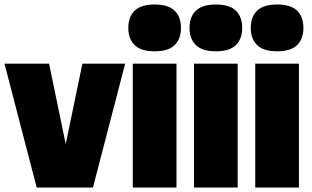

<svg xmlns="http://www.w3.org/2000/svg" viewBox="-25 -833 1387 853"><path d="M138 0 -5 -550H193L267 -193L341 -550H531L388 0Z M565 0V-550H759V0ZM662 -605Q601.5 -605 573.2 -632.8Q545 -660.5 545 -709Q545 -758 573.2 -785.5Q601.5 -813 662 -813Q723 -813 751 -785.5Q779 -758 779 -709Q779 -660.5 751 -632.8Q723 -605 662 -605Z M837 0V-550H1031V0ZM934 -605Q873.5 -605 845.2 -632.8Q817 -660.5 817 -709Q817 -758 845.2 -785.5Q873.5 -813 934 -813Q995 -813 1023 -785.5Q1051 -758 1051 -709Q1051 -660.5 1023 -632.8Q995 -605 934 -605Z M1109 0V-550H1303V0ZM1206 -605Q1145.5 -605 1117.2 -632.8Q1089 -660.5 1089 -709Q1089 -758 1117.2 -785.5Q1145.5 -813 1206 -813Q1267 -813 1295 -785.5Q1323 -758 1323 -709Q1323 -660.5 1295 -632.8Q1267 -605 1206 -605Z"/></svg>

Font: Encode Sans Condensed Black
Style: Regular
Weight: 900
Width: 3
Designer: Multiple Designers
Foundry: Impallari Type
Version: Version 3.000; ttfautohint (v1.8.3) -l 8 -r 50 -G 200 -x 14 